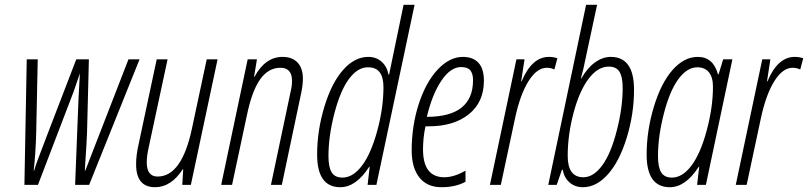

<svg xmlns="http://www.w3.org/2000/svg" viewBox="-20 -780 3409 810"><path d="M311 -358.9 316.9 -470.2 290.5 -393.1Q286.1 -379.9 140.1 0H83L92.8 -529.8H139.2L132.8 -221.2Q130.4 -132.8 122.1 -60.1H124Q127.4 -73.2 138.2 -103Q148.9 -132.8 301.8 -529.8H355L347.2 -221.2Q345.7 -177.7 339.8 -93.3L337.9 -60.1H339.8L522 -529.8H568.8L356 0H296.9Z M599.1 -95.2Q599.1 -35.2 645 -35.2Q747.1 -35.2 790 -238.8L852.1 -529.8H897.9L785.2 0H749L752.9 -65.9H751Q701.7 9.8 634.3 9.8Q554.2 9.8 554.2 -86.9Q554.2 -124.5 564 -168L641.1 -529.8H687L607.9 -161.1Q599.1 -123 599.1 -95.2Z M1211.9 -439Q1211.9 -494.1 1163.1 -494.1Q1111.8 -494.1 1077.1 -444.8Q1042.5 -395.5 1021 -291L959 0H913.1L1024.9 -529.8H1064L1051.8 -456.1H1053.7Q1099.1 -540 1171.9 -540Q1212.9 -540 1235.4 -516.1Q1257.8 -492.2 1257.8 -448.2Q1257.8 -421.9 1251 -389.2L1168.9 0H1123L1207 -397.9Q1211.9 -417 1211.9 -439Z M1415.5 9.8Q1317.9 9.8 1317.9 -127.9Q1317.9 -229 1348.4 -329.6Q1378.9 -430.2 1427.5 -485.1Q1476.1 -540 1533.7 -540Q1566.9 -540 1589.8 -519.8Q1612.8 -499.5 1618.7 -465.8H1621.6L1682.6 -759.8H1729L1567.9 0H1530.8L1539.6 -76.2H1537.6Q1481.9 9.8 1415.5 9.8ZM1424.8 -30.8Q1468.8 -30.8 1506.8 -80.8Q1544.9 -130.9 1571.3 -227.3Q1597.7 -323.7 1597.7 -412.1Q1597.7 -454.1 1581.8 -475.1Q1565.9 -496.1 1531.7 -496.1Q1488.8 -496.1 1452.1 -446.8Q1415.5 -397.5 1390.6 -301.3Q1365.7 -205.1 1365.7 -121.1Q1365.7 -75.2 1379.2 -53Q1392.6 -30.8 1424.8 -30.8Z M1943.8 -13.2Q1902.3 9.8 1842.3 9.8Q1782.2 9.8 1749.5 -31Q1716.8 -71.8 1716.8 -145Q1716.8 -249.5 1746.8 -341.8Q1776.9 -434.1 1826.9 -487.1Q1877 -540 1932.6 -540Q1975.6 -540 1998.5 -515.1Q2021.5 -490.2 2021.5 -439.5Q2021.5 -349.1 1958 -298.1Q1894.5 -247.1 1788.6 -247.1Q1784.7 -247.1 1780.8 -247.1H1774.9Q1764.6 -198.7 1764.6 -149.9Q1764.6 -32.2 1854.5 -32.2Q1895.5 -32.2 1943.8 -60.1ZM1924.8 -497.1Q1880.9 -497.1 1842 -439.5Q1803.2 -381.8 1780.8 -287.1Q1975.6 -287.1 1975.6 -441.9Q1975.6 -469.2 1964.1 -483.2Q1952.6 -497.1 1924.8 -497.1Z M2295.9 -540Q2314.5 -540 2331.5 -534.2L2318.8 -486.8Q2304.2 -494.1 2286.6 -494.1Q2245.1 -494.1 2209.7 -437.7Q2174.3 -381.3 2152.8 -280.8L2092.8 0H2046.9L2158.7 -529.8H2192.9L2178.7 -437H2180.7Q2223.6 -540 2295.9 -540Z M2556.6 -540Q2654.8 -540 2654.8 -401.9Q2654.8 -298.8 2624 -199Q2593.3 -99.1 2544.7 -44.7Q2496.1 9.8 2439 9.8Q2405.8 9.8 2382.8 -10.3Q2359.9 -30.3 2354 -64H2350.6L2328.6 0H2293L2452.6 -759.8H2499L2440.9 -488.8L2430.7 -449.2H2432.6Q2457.5 -493.2 2490 -516.6Q2522.5 -540 2556.6 -540ZM2547.9 -499Q2502.4 -499 2463.6 -448.2Q2424.8 -397.5 2399.9 -304.7Q2375 -211.9 2375 -122.1Q2375 -32.2 2440.9 -32.2Q2483.9 -32.2 2520.8 -82.5Q2557.6 -132.8 2582 -229Q2606.9 -325.2 2606.9 -409.2Q2606.9 -455.1 2593.5 -477.1Q2580.1 -499 2547.9 -499Z M2805.7 9.8Q2708 9.8 2708 -127.9Q2708 -229 2738.5 -329.6Q2769 -430.2 2817.6 -485.1Q2866.2 -540 2923.8 -540Q2988.8 -540 3008.8 -466.8H3011.7L3030.8 -529.8H3069.8L2958 0H2920.9L2929.7 -76.2H2927.7Q2872.1 9.8 2805.7 9.8ZM2814.9 -30.8Q2858.9 -30.8 2897 -81.3Q2935.1 -131.8 2961.4 -229.5Q2987.8 -327.1 2987.8 -414.1Q2987.8 -454.1 2970.7 -475.1Q2953.6 -496.1 2921.9 -496.1Q2878.9 -496.1 2842.3 -446.8Q2805.7 -397.5 2780.8 -301.3Q2755.9 -205.1 2755.9 -121.1Q2755.9 -75.2 2769.3 -53Q2782.7 -30.8 2814.9 -30.8Z M3333 -540Q3351.6 -540 3368.7 -534.2L3356 -486.8Q3341.3 -494.1 3323.7 -494.1Q3282.2 -494.1 3246.8 -437.7Q3211.4 -381.3 3189.9 -280.8L3129.9 0H3084L3195.8 -529.8H3230L3215.8 -437H3217.8Q3260.7 -540 3333 -540Z"/></svg>

Font: Open Sans Hebrew Condensed Light
Style: Italic
Weight: 300
Width: 3
Italic angle: -12°
Foundry: Ascender Corporation, Yanek Iontef
Version: Version 2.001;PS 002.001;hotconv 1.0.70;makeotf.lib2.5.58329